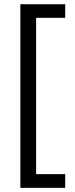

<svg xmlns="http://www.w3.org/2000/svg" viewBox="-20 -737 359 916"><path d="M291 159.2H77.1V-716.8H291V-651.9H152.3V93.8H291Z"/></svg>

Font: Open Sans SemiCondensed
Style: Regular
Weight: 400
Width: 4
Designer: Monotype Design Team
Foundry: Monotype Imaging Inc.
Version: Version 3.000